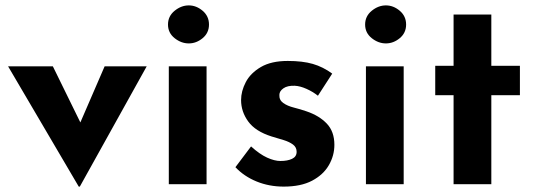

<svg xmlns="http://www.w3.org/2000/svg" viewBox="-20 -683 1983 712"><path d="M272 9 10 -437H176L278 -229L368 -437H524L276 9Z M606 -437H746V0H606ZM603 -592Q603 -623 627.5 -643Q652 -663 680 -663Q708 -663 731.5 -643Q755 -623 755 -592Q755 -561 731.5 -541.5Q708 -522 680 -522Q652 -522 627.5 -541.5Q603 -561 603 -592Z M1032 9Q978 9 931.5 -10Q885 -29 853 -63L911 -140Q943 -111 970.5 -98.5Q998 -86 1020 -86Q1046 -86 1063 -94Q1080 -102 1080 -120Q1080 -137 1066.5 -147Q1053 -157 1032 -163.5Q1011 -170 987 -177Q927 -196 900.5 -232.5Q874 -269 874 -312Q874 -345 891.5 -378.5Q909 -412 947.5 -434.5Q986 -457 1047 -457Q1102 -457 1140 -446Q1178 -435 1212 -410L1159 -328Q1140 -343 1116.5 -353.5Q1093 -364 1073 -365Q1046 -366 1031 -355.5Q1016 -345 1016 -331Q1015 -312 1030.5 -301Q1046 -290 1070 -284Q1094 -278 1117 -270Q1164 -254 1192 -224.5Q1220 -195 1220 -146Q1220 -106 1199.5 -70.5Q1179 -35 1137.5 -13Q1096 9 1032 9Z M1337 -437H1477V0H1337ZM1334 -592Q1334 -623 1358.5 -643Q1383 -663 1411 -663Q1439 -663 1462.5 -643Q1486 -623 1486 -592Q1486 -561 1462.5 -541.5Q1439 -522 1411 -522Q1383 -522 1358.5 -541.5Q1334 -561 1334 -592Z M1662 -629H1802V-439H1908V-330H1802V0H1662V-330H1594V-439H1662Z"/></svg>

Font: Synthetic
Style: Bold
Weight: 700
Designer: Santiago Orozco
Foundry: Typemade
Version: Version 2.000; ttfautohint (v1.8.4.7-5d5b)